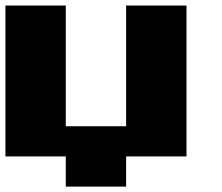

<svg xmlns="http://www.w3.org/2000/svg" viewBox="-20 -576 818 707"><path d="M0 0V-555.6H222.2V-111.1H444.4V-555.6H666.7V0H444.4V111.1H222.2V0Z"/></svg>

Font: Pixeloid Sans
Style: Bold
Weight: 700
Monospace: yes
Designer: GGBot
Version: 0.3